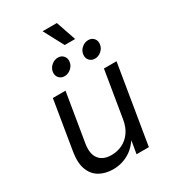

<svg xmlns="http://www.w3.org/2000/svg" viewBox="-216 -1005 998 1122"><g transform="rotate(-30 283.5 -444.5)"><path d="M210.9 8.3Q158.2 8.3 119.4 -14.2Q80.6 -36.6 63.5 -82.5Q46.4 -128.4 57.6 -197.3L112.3 -529.3H197.8L144 -203.6Q133.3 -138.7 159.9 -103.8Q186.5 -68.8 244.1 -68.8Q282.2 -68.8 315.9 -84.7Q349.6 -100.6 373.3 -133.3Q397 -166 405.3 -215.8L457 -529.3H542L454.6 0H371.6L393.1 -128.4H411.1Q374 -55.7 323 -23.7Q272 8.3 210.9 8.3ZM440.9 -605Q417.5 -605 403.6 -621.8Q389.6 -638.7 393.6 -662.1Q397 -686 416.7 -702.6Q436.5 -719.2 460 -719.2Q483.9 -719.2 497.6 -702.6Q511.2 -686 507.3 -662.1Q503.9 -638.7 484.4 -621.8Q464.8 -605 440.9 -605ZM236.3 -605Q212.4 -605 198.5 -621.8Q184.6 -638.7 188.5 -662.1Q192.4 -686 211.9 -702.6Q231.4 -719.2 255.4 -719.2Q278.8 -719.2 292.7 -702.6Q306.6 -686 302.7 -662.1Q299.3 -638.7 279.5 -621.8Q259.8 -605 236.3 -605ZM327.1 -762.7 255.4 -897H351.6L397.5 -762.7Z"/></g></svg>

Font: Inter 24pt
Style: Italic
Weight: 400
Italic angle: -9.3988°
Designer: Rasmus Andersson
Foundry: rsms
Version: Version 4.001;git-66647c0bb